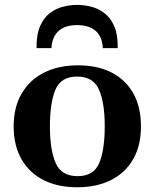

<svg xmlns="http://www.w3.org/2000/svg" viewBox="-20 -768 646 802"><path d="M37.1 -240.2Q37.1 -320.3 70.6 -377.4Q104 -434.6 164.3 -464.8Q224.6 -495.1 306.2 -495.1Q387.7 -495.1 446.5 -464.8Q505.4 -434.6 537.1 -377.4Q568.8 -320.3 568.8 -240.2Q568.8 -160.2 536.4 -103.3Q503.9 -46.4 444.1 -16.1Q384.3 14.2 302.7 14.2Q220.7 14.2 161.4 -16.1Q102.1 -46.4 69.6 -103.3Q37.1 -160.2 37.1 -240.2ZM188.5 -240.2Q188.5 -142.1 212.4 -87.2Q236.3 -32.2 304.2 -32.2Q371.6 -32.2 394.5 -87.2Q417.5 -142.1 417.5 -240.2Q417.5 -338.4 393.6 -393.3Q369.6 -448.2 302.2 -448.2Q234.4 -448.2 211.4 -393.1Q188.5 -337.9 188.5 -240.2ZM302.2 -747.6Q330.1 -747.6 360.1 -740.2Q390.1 -732.9 416 -713.4Q441.9 -693.8 457.3 -658.2Q472.7 -622.6 471.7 -566.9H409.7Q408.2 -596.7 396.2 -618.4Q384.3 -640.1 360.8 -651.6Q337.4 -663.1 302.2 -663.1Q267.1 -663.1 243.9 -651.6Q220.7 -640.1 208.5 -618.4Q196.3 -596.7 194.8 -566.9H132.8Q131.8 -622.6 147.2 -658.2Q162.6 -693.8 188.5 -713.4Q214.4 -732.9 244.4 -740.2Q274.4 -747.6 302.2 -747.6Z"/></svg>

Font: Gelasio SemiBold
Style: Regular
Weight: 600
Designer: Eben Sorkin
Foundry: Eben Sorkin
Version: Version 1.008